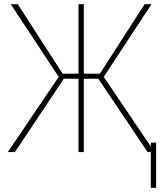

<svg xmlns="http://www.w3.org/2000/svg" viewBox="-20 -731 807 923"><path d="M268.1 -352.5 31.7 -710.9H65.4L280.8 -377H365.7L366.2 -352.5ZM287.6 -353.5 51.8 0H17.6L272 -376ZM382.8 -710.9V0H357.4V-710.9ZM708.5 -710.9 472.7 -352.5H373L375 -377H460.4L675.3 -710.9ZM689.5 0 452.1 -353.5 468.8 -376 723.1 0ZM730.5 -45.4V171.9H705.1V-45.4Z"/></svg>

Font: Roboto Condensed Thin
Style: Regular
Weight: 250
Width: 3
Designer: Christian Robertson
Foundry: Google
Version: Version 3.009; 2024